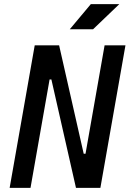

<svg xmlns="http://www.w3.org/2000/svg" viewBox="-20 -914 630 934"><path d="M349.6 0 230 -527.3H221.2L128.4 0H26.9L148.9 -693.4H267.6L387.2 -166H396L488.8 -693.4H590.3L468.3 0ZM319.3 -771.5 421.9 -894H560.5L432.6 -771.5Z"/></svg>

Font: Cascadia Mono
Style: Italic
Weight: 400
Italic angle: -10°
Monospace: yes
Designer: Aaron Bell
Foundry: Saja Typeworks
Version: Version 2404.023; ttfautohint (v1.8.4)